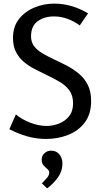

<svg xmlns="http://www.w3.org/2000/svg" viewBox="-20 -758 556 1064"><path d="M280 -738Q330 -738 377.5 -724Q425 -710 468 -684L422 -617Q391 -640 354.5 -653.5Q318 -667 279 -667Q226 -667 189 -640.5Q152 -614 152 -556Q152 -524 169.5 -501.5Q187 -479 216 -462Q245 -445 279 -429Q314 -413 350.5 -394Q387 -375 417.5 -349.5Q448 -324 466.5 -287.5Q485 -251 485 -198Q485 -126 450 -79.5Q415 -33 358 -10.5Q301 12 235 12Q181 12 130.5 -2.5Q80 -17 32 -42L68 -124Q101 -96 148 -78Q195 -60 238 -60Q271 -60 305 -72.5Q339 -85 362 -113Q385 -141 385 -185Q385 -229 364 -257.5Q343 -286 309 -305.5Q275 -325 237 -343Q204 -359 171 -376Q138 -393 111 -416Q84 -439 68 -471Q52 -503 52 -548Q52 -611 85.5 -653Q119 -695 171.5 -716.5Q224 -738 280 -738ZM263 77Q293 77 309.5 98Q326 119 326 148Q326 191 300.5 226Q275 261 241 286L212 258Q223 247 238 230.5Q253 214 253 198Q253 187 242.5 178.5Q232 170 221.5 158.5Q211 147 211 127Q211 105 226.5 91Q242 77 263 77Z"/></svg>

Font: Rosario Light
Style: Regular
Weight: 400
Version: Version 1.101; ttfautohint (v1.8.1.43-b0c9)